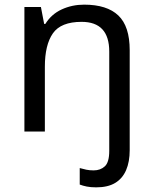

<svg xmlns="http://www.w3.org/2000/svg" viewBox="-20 -566 658 826"><path d="M394 240Q370 240 353 236.5Q336 233 323 228V157Q337 161 351 164Q365 167 383 167Q412 167 431 149.5Q450 132 450 83V-344Q450 -472 331 -472Q242 -472 207.5 -422.5Q173 -373 173 -279V0H85V-536H156L170 -463H175Q201 -505 245.5 -525.5Q290 -546 342 -546Q440 -546 489 -499.5Q538 -453 538 -350V80Q538 130 522.5 166Q507 202 475.5 221Q444 240 394 240Z"/></svg>

Font: Noto Sans Javanese
Style: Regular
Weight: 400
Designer: Monotype Design Team
Foundry: Monotype Imaging Inc.
Version: Version 2.004